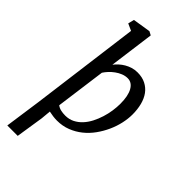

<svg xmlns="http://www.w3.org/2000/svg" viewBox="-318 -884 1217 1217"><g transform="rotate(45 290.5 -276.0)"><path d="M156.2 -724.6 109.9 -745.6 120.1 -786.6 239.7 -805.7 264.6 -792.5 224.1 -489.3Q235.8 -504.4 251.2 -518.6Q266.6 -532.7 285.4 -543.7Q304.2 -554.7 325.7 -561.3Q347.2 -567.9 371.6 -567.9Q414.1 -567.9 445.3 -552Q476.6 -536.1 497.1 -508.1Q517.6 -480 527.6 -441.2Q537.6 -402.3 537.6 -356.4Q537.6 -318.4 528.3 -276.4Q519 -234.4 500.7 -193.8Q482.4 -153.3 455.8 -116.2Q429.2 -79.1 394.5 -51.3Q359.9 -23.4 317.4 -6.8Q274.9 9.8 225.6 9.8Q208.5 9.8 189.7 7.3Q170.9 4.9 153.8 1L147.5 68.4L118.7 253.9H25.4L60.1 9.8ZM167.5 -69.3Q182.1 -58.1 200.7 -54Q219.2 -49.8 240.7 -49.8Q274.4 -49.8 302 -63.7Q329.6 -77.6 351.3 -101.1Q373 -124.5 388.7 -155Q404.3 -185.5 414.8 -219Q425.3 -252.4 430.2 -286.1Q435.1 -319.8 435.1 -350.1Q435.1 -420.9 413.3 -459.2Q391.6 -497.6 353.5 -497.6Q331.5 -497.6 310.3 -489Q289.1 -480.5 270.8 -467Q252.4 -453.6 237.5 -437.5Q222.7 -421.4 212.9 -406.2Z"/></g></svg>

Font: Merriweather
Style: Italic
Weight: 400
Italic angle: -7°
Designer: Eben Sorkin ( eben@eyebytes.com )
Foundry: Eben Sorkin ( eben@eyebytes.com )
Version: Version 1.005; ttfautohint (v0.97) -l 13 -r 13 -G 200 -x 24 